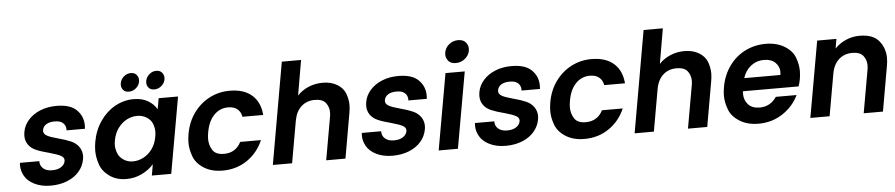

<svg xmlns="http://www.w3.org/2000/svg" viewBox="-44 -1083 6483 1391"><g transform="rotate(-5 3197.5 -387.5)"><path d="M279 9Q211 9 161.5 -15.5Q112 -40 90.5 -78Q69 -116 69 -155Q69 -165 70 -175H211Q211 -173 211 -170Q211 -141 234 -121Q257 -101 298 -101Q338 -101 363 -117Q388 -133 393 -158Q394 -162 394 -166Q394 -187 370.5 -199.5Q347 -212 290 -228Q231 -243 194 -259Q157 -275 138 -303Q119 -331 119 -365Q119 -380 122 -397Q130 -443 163.5 -481Q197 -519 250 -541Q303 -563 370 -563Q469 -563 515.5 -517Q562 -471 562 -405Q562 -393 561 -380H427Q427 -384 427 -388Q427 -415 407.5 -433.5Q388 -452 347 -452Q309 -452 286 -438Q263 -424 258 -399Q257 -394 257 -390Q257 -369 280.5 -355.5Q304 -342 361 -327Q418 -312 454 -296Q490 -280 510 -251Q530 -222 530 -187Q530 -173 527 -158Q518 -110 485 -72Q452 -34 398.5 -12.5Q345 9 279 9Z M902 -620Q874 -620 860.5 -636.5Q847 -653 847 -673Q847 -679 848 -686Q853 -714 875.5 -733.5Q898 -753 926 -753Q954 -753 968 -736Q982 -719 982 -699Q982 -693 981 -686Q976 -658 953 -639Q930 -620 902 -620ZM1087 -620Q1059 -620 1045.5 -636.5Q1032 -653 1032 -673Q1032 -679 1033 -686Q1038 -714 1060.5 -733.5Q1083 -753 1111 -753Q1139 -753 1153 -736Q1167 -719 1167 -699Q1167 -693 1166 -686Q1161 -658 1138 -639Q1115 -620 1087 -620ZM627 -279Q642 -363 687 -428Q732 -493 795.5 -528Q859 -563 930 -563Q992 -563 1034 -538Q1076 -513 1098 -475L1112 -554H1253L1155 0H1014L1028 -81Q994 -42 942 -16.5Q890 9 828 9Q758 9 707 -27Q656 -63 638.5 -115Q621 -167 621 -213Q621 -245 627 -279ZM1063 -277Q1067 -297 1067 -315Q1067 -343 1056 -372Q1045 -401 1014.5 -420.5Q984 -440 945 -440Q906 -440 869.5 -421Q833 -402 806 -365.5Q779 -329 770 -279Q766 -259 766 -242Q766 -214 777.5 -184Q789 -154 819 -134Q849 -114 887 -114Q926 -114 963.5 -133.5Q1001 -153 1027.5 -189.5Q1054 -226 1063 -277Z M1305 -277Q1320 -363 1366.5 -427.5Q1413 -492 1481 -527.5Q1549 -563 1629 -563Q1732 -563 1790.5 -511.5Q1849 -460 1856 -367H1705Q1699 -403 1674 -423.5Q1649 -444 1607 -444Q1547 -444 1504.5 -400.5Q1462 -357 1448 -277Q1443 -250 1443 -228Q1443 -183 1466 -147Q1489 -111 1549 -111Q1634 -111 1673 -187H1824Q1785 -97 1707.5 -44Q1630 9 1528 9Q1448 9 1392.5 -26.5Q1337 -62 1318 -114Q1299 -166 1299 -213Q1299 -243 1305 -277Z M2305 -562Q2368 -562 2412 -534.5Q2456 -507 2470.5 -465Q2485 -423 2485 -386Q2485 -357 2479 -325L2422 0H2282L2336 -306Q2340 -326 2340 -344Q2340 -383 2317 -413Q2294 -443 2237 -443Q2179 -443 2139.5 -407.5Q2100 -372 2088 -306L2034 0H1894L2024 -740H2164L2120 -485Q2153 -521 2201.5 -541.5Q2250 -562 2305 -562Z M2765 9Q2697 9 2647.5 -15.5Q2598 -40 2576.5 -78Q2555 -116 2555 -155Q2555 -165 2556 -175H2697Q2697 -173 2697 -170Q2697 -141 2720 -121Q2743 -101 2784 -101Q2824 -101 2849 -117Q2874 -133 2879 -158Q2880 -162 2880 -166Q2880 -187 2856.5 -199.5Q2833 -212 2776 -228Q2717 -243 2680 -259Q2643 -275 2624 -303Q2605 -331 2605 -365Q2605 -380 2608 -397Q2616 -443 2649.5 -481Q2683 -519 2736 -541Q2789 -563 2856 -563Q2955 -563 3001.5 -517Q3048 -471 3048 -405Q3048 -393 3047 -380H2913Q2913 -384 2913 -388Q2913 -415 2893.5 -433.5Q2874 -452 2833 -452Q2795 -452 2772 -438Q2749 -424 2744 -399Q2743 -394 2743 -390Q2743 -369 2766.5 -355.5Q2790 -342 2847 -327Q2904 -312 2940 -296Q2976 -280 2996 -251Q3016 -222 3016 -187Q3016 -173 3013 -158Q3004 -110 2971 -72Q2938 -34 2884.5 -12.5Q2831 9 2765 9Z M3280 -620Q3243 -620 3225.5 -641Q3208 -662 3208 -686Q3208 -694 3209 -702Q3215 -737 3243.5 -760.5Q3272 -784 3309 -784Q3346 -784 3364 -763Q3382 -742 3382 -717Q3382 -710 3381 -702Q3375 -667 3346 -643.5Q3317 -620 3280 -620ZM3338 -554 3240 0H3100L3198 -554Z M3588 9Q3520 9 3470.5 -15.5Q3421 -40 3399.5 -78Q3378 -116 3378 -155Q3378 -165 3379 -175H3520Q3520 -173 3520 -170Q3520 -141 3543 -121Q3566 -101 3607 -101Q3647 -101 3672 -117Q3697 -133 3702 -158Q3703 -162 3703 -166Q3703 -187 3679.5 -199.5Q3656 -212 3599 -228Q3540 -243 3503 -259Q3466 -275 3447 -303Q3428 -331 3428 -365Q3428 -380 3431 -397Q3439 -443 3472.5 -481Q3506 -519 3559 -541Q3612 -563 3679 -563Q3778 -563 3824.5 -517Q3871 -471 3871 -405Q3871 -393 3870 -380H3736Q3736 -384 3736 -388Q3736 -415 3716.5 -433.5Q3697 -452 3656 -452Q3618 -452 3595 -438Q3572 -424 3567 -399Q3566 -394 3566 -390Q3566 -369 3589.5 -355.5Q3613 -342 3670 -327Q3727 -312 3763 -296Q3799 -280 3819 -251Q3839 -222 3839 -187Q3839 -173 3836 -158Q3827 -110 3794 -72Q3761 -34 3707.5 -12.5Q3654 9 3588 9Z M3936 -277Q3951 -363 3997.5 -427.5Q4044 -492 4112 -527.5Q4180 -563 4260 -563Q4363 -563 4421.5 -511.5Q4480 -460 4487 -367H4336Q4330 -403 4305 -423.5Q4280 -444 4238 -444Q4178 -444 4135.5 -400.5Q4093 -357 4079 -277Q4074 -250 4074 -228Q4074 -183 4097 -147Q4120 -111 4180 -111Q4265 -111 4304 -187H4455Q4416 -97 4338.5 -44Q4261 9 4159 9Q4079 9 4023.5 -26.5Q3968 -62 3949 -114Q3930 -166 3930 -213Q3930 -243 3936 -277Z M4936 -562Q4999 -562 5043 -534.5Q5087 -507 5101.5 -465Q5116 -423 5116 -386Q5116 -357 5110 -325L5053 0H4913L4967 -306Q4971 -326 4971 -344Q4971 -383 4948 -413Q4925 -443 4868 -443Q4810 -443 4770.5 -407.5Q4731 -372 4719 -306L4665 0H4525L4655 -740H4795L4751 -485Q4784 -521 4832.5 -541.5Q4881 -562 4936 -562Z M5752 -289Q5747 -259 5738 -235H5333Q5332 -227 5332 -219Q5332 -170 5361 -138.5Q5390 -107 5444 -107Q5522 -107 5567 -174H5718Q5680 -94 5602.5 -42.5Q5525 9 5426 9Q5346 9 5289 -26.5Q5232 -62 5212.5 -114.5Q5193 -167 5193 -215Q5193 -244 5199 -277Q5214 -363 5260.5 -428Q5307 -493 5376 -528Q5445 -563 5527 -563Q5606 -563 5662.5 -529Q5719 -495 5738 -444Q5757 -393 5757 -347Q5757 -319 5752 -289ZM5614 -329Q5616 -341 5616 -351Q5616 -390 5587 -419Q5558 -448 5503 -448Q5451 -448 5410 -416.5Q5369 -385 5351 -329Z M6209 -562Q6308 -562 6351 -508.5Q6394 -455 6394 -385Q6394 -357 6388 -325L6331 0H6191L6245 -306Q6249 -326 6249 -344Q6249 -383 6226 -413Q6203 -443 6146 -443Q6088 -443 6048.5 -407.5Q6009 -372 5997 -306L5943 0H5803L5901 -554H6041L6029 -485Q6063 -521 6110 -541.5Q6157 -562 6209 -562Z"/></g></svg>

Font: Fz Poppins SemBd
Style: Italic
Weight: 600
Italic angle: -10°
Designer: Ninad Kale (Devanagari), Jonny Pinhorn (Latin)
Foundry: Indian Type Foundry
Version: Vit hóa bi Vntype.Com & FontZin.Com